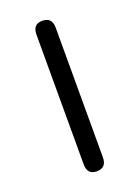

<svg xmlns="http://www.w3.org/2000/svg" viewBox="-103 -538 429 591"><g transform="rotate(-20 111.5 -242.5)"><path d="M111 4Q80 4 80 -30V-455Q80 -489 111 -489Q143 -489 143 -455V-30Q143 4 111 4Z"/></g></svg>

Font: Chiron GoRound TC L
Style: Regular
Weight: 300
Designer: Ryoko NISHIZUKA 西塚涼子 (kana, bopomofo & ideographs); Paul D. Hunt (Latin, Greek & Cyrillic); Sandoll Communications 산돌커뮤니
Foundry: Adobe
Version: Version 1.000;hotconv 1.1.1;makeotfexe 2.6.0